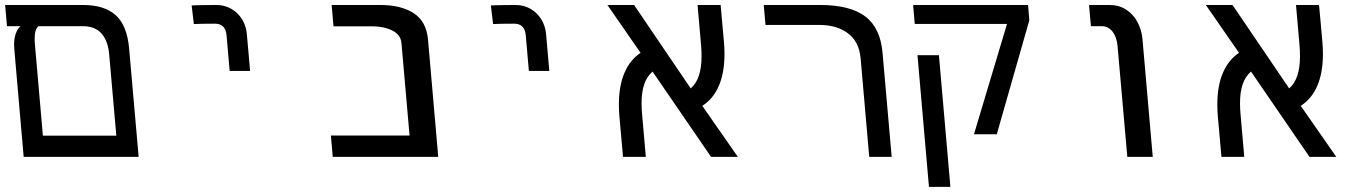

<svg xmlns="http://www.w3.org/2000/svg" viewBox="-22 -629 5442 770"><path d="M-1.5 -609H311.5Q396.5 -609 442.2 -568Q488 -527 496 -433L534 0H73L65.5 -85L35.5 -430.5Q34.5 -443.5 34.5 -449.5Q34.5 -476 41.8 -495.5Q49 -515 60.5 -524H6ZM150 -85H444.5L416 -409.5Q411.5 -464.5 385.5 -494.2Q359.5 -524 310 -524H132Q117 -511.5 117 -474Q117 -460 118 -451.5Z M845.5 -609Q825 -609 790.8 -608.5Q756.5 -608 746.5 -607L755.5 -532.5Q779 -534 840.5 -534Q882 -534 886.5 -488L899 -344.5H981L968 -492.5Q965 -525.5 948.5 -552Q932 -578.5 905.2 -593.8Q878.5 -609 845.5 -609Z M1305 -85.5H1620.5L1588 -456.5Q1585 -490 1551 -506.8Q1517 -523.5 1470 -523.5H1315.5L1308 -609H1503.5Q1586.5 -609 1637.2 -576Q1688 -543 1694.5 -470.5L1735.5 0H1312.5Z M2045.5 -609Q2025 -609 1990.8 -608.5Q1956.5 -608 1946.5 -607L1955.5 -532.5Q1979 -534 2040.5 -534Q2082 -534 2086.5 -488L2099 -344.5H2181L2168 -492.5Q2165 -525.5 2148.5 -552Q2132 -578.5 2105.2 -593.8Q2078.5 -609 2045.5 -609Z M2551 -215.5Q2551 -192.5 2553 -172L2568 0H2476.5L2462 -163Q2460 -185 2460 -210Q2460 -285 2482.5 -337.2Q2505 -389.5 2547 -417L2414 -609H2521L2748 -274.5Q2791.5 -311 2791.5 -404Q2791.5 -427.5 2789.5 -449L2775.5 -609H2868L2881.5 -458.5Q2883.5 -437 2883.5 -412.5Q2883.5 -337.5 2861 -285Q2838.5 -232.5 2794.5 -204.5L2937 0H2829.5L2595 -342Q2572.5 -322.5 2561.8 -291.5Q2551 -260.5 2551 -215.5Z M3264.5 -529H3048L3041 -609H3267Q3387.5 -609 3448.2 -563Q3509 -517 3517.5 -416L3554 0H3464L3429.5 -394.5Q3423.5 -462.5 3378.2 -495.8Q3333 -529 3264.5 -529Z M4016.5 -533H3646.5L3640 -609H4101L4106 -547.5L3975.5 -90.5H3884ZM3657.5 -407.5H3743.5L3789.5 120.5H3703.5Z M4397 -524H4353L4345.5 -609H4427.5Q4465 -609 4493.8 -590.8Q4522.5 -572.5 4539.5 -541Q4556.5 -509.5 4560 -470L4601 0H4499L4460 -443Q4457 -480 4439.8 -502Q4422.5 -524 4397 -524Z M4951 -215.5Q4951 -192.5 4953 -172L4968 0H4876.5L4862 -163Q4860 -185 4860 -210Q4860 -285 4882.5 -337.2Q4905 -389.5 4947 -417L4814 -609H4921L5148 -274.5Q5191.5 -311 5191.5 -404Q5191.5 -427.5 5189.5 -449L5175.5 -609H5268L5281.5 -458.5Q5283.5 -437 5283.5 -412.5Q5283.5 -337.5 5261 -285Q5238.5 -232.5 5194.5 -204.5L5337 0H5229.5L4995 -342Q4972.5 -322.5 4961.8 -291.5Q4951 -260.5 4951 -215.5Z"/></svg>

Font: JuliaMono
Style: Italic
Weight: 400
Italic angle: -9°
Monospace: yes
Designer: cormullion
Foundry: corm
Version: Version 0.057; ttfautohint (v1.8.4)